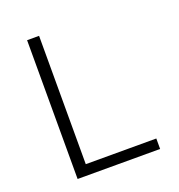

<svg xmlns="http://www.w3.org/2000/svg" viewBox="-132 -840 884 949"><g transform="rotate(-20 310.0 -365.0)"><path d="M115 0H549V-55H178V-730H115Z"/></g></svg>

Font: Monaspace Neon ExtraLight
Style: Regular
Weight: 200
Designer: Riley Cran & the Lettermatic Team
Foundry: Lettermatic
Version: Version 1.200 (Monaspace Neon)